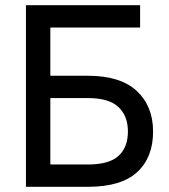

<svg xmlns="http://www.w3.org/2000/svg" viewBox="-20 -720 650 740"><path d="M80 -700H520V-614H174V-428H319Q444 -428 507 -369.5Q570 -311 570 -213Q570 -113 508.5 -56.5Q447 0 319 0H80ZM174 -342V-86H319Q400 -86 436.5 -119Q473 -152 473 -213Q473 -274 436 -308Q399 -342 319 -342Z"/></svg>

Font: Retni Sans Medium
Style: Regular
Weight: 500
Designer: Vitaly Kuzmin
Foundry: ParaType Ltd.
Version: Version 1.00;March 2, 2019;FontCreator 11.5.0.2425 64-bit; t